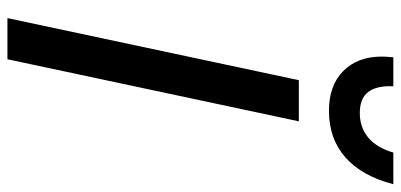

<svg xmlns="http://www.w3.org/2000/svg" viewBox="-294 -758 1053 504"><g transform="rotate(90 232.0 -506.5)"><path d="M191 -765H299L136 0H28ZM271 -844Q205 -844 167 -881.5Q129 -919 129 -983Q129 -993 131 -1013H207Q205 -969 222 -947Q239 -925 277 -925Q315 -925 341.5 -947Q368 -969 381 -1013H464Q443 -931 394 -887.5Q345 -844 271 -844Z"/></g></svg>

Font: Application Medium
Style: Italic
Weight: 500
Italic angle: -12°
Designer: Wei Huang
Foundry: Wei Huang
Version: Version 0.012